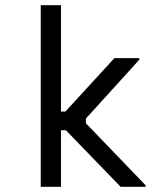

<svg xmlns="http://www.w3.org/2000/svg" viewBox="-20 -720 636 740"><path d="M215 -700V-290H232L421 -496H517V-490L311 -263V-245L541 -6V0H445L234 -218H215V0H137V-700Z"/></svg>

Font: Rilu
Style: Regular
Weight: 500
Designer: Alí Sinisterra
Foundry: Alí Sinisterra
Version: 0.1